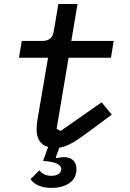

<svg xmlns="http://www.w3.org/2000/svg" viewBox="-20 -718 640 947"><path d="M234 208.8C301.1 208.8 357.2 179 357.2 117.2C357.2 76.7 332.4 57.2 295.8 57.2C286.2 57.2 271.7 58.6 257.1 62.1L255 58.9L272.4 10.3C315.3 4.6 356.9 -22.4 436.1 -82L531.2 -152.7L481.2 -213.4L279.5 -72.4L259.2 -82.7L318.2 -433.2H527.3L540.8 -516H331.7L362.2 -698.2H267.8L245.7 -567.1C239.3 -529.1 221.9 -516 185 -516H87.4L73.5 -433.2H217L164.8 -127.8C161.6 -110.4 160.5 -92 160.5 -80.3C160.5 -34.4 179.3 -3.6 217.3 7.1L192.5 75.3L219.5 78.5C271.7 84.9 282 102.3 282 116.5C282 138.1 260.7 149.1 233 149.1C202.4 149.1 184.3 135.7 174.4 121.8L130.7 165.8C145.6 188.6 179.3 208.8 234 208.8Z"/></svg>

Font: Margiela Mono Italic Medium It
Style: Regular
Weight: 500
Designer: Mike Abbink, Paul van der Laan, Pieter van Rosmalen
Foundry: Bold Monday
Version: Version 2.003 2021